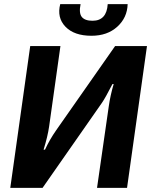

<svg xmlns="http://www.w3.org/2000/svg" viewBox="-20 -914 750 934"><path d="M504 -894H601Q599 -828 550.5 -784Q502 -740 425 -740Q341 -740 298.5 -784Q256 -828 273 -894H372Q363 -850 378 -831.5Q393 -813 430 -813Q499 -813 504 -894ZM598 0H452L509 -396Q517 -452 533 -505H527Q492 -437 476 -414L187 0H30L127 -690H274L219 -299Q212 -250 192 -186H199Q221 -234 253 -280L540 -690H695Z"/></svg>

Font: Exo 2.0
Style: Bold Italic
Weight: 700
Italic angle: -8°
Designer: Natanael Gama
Version: Version 1.001;PS 001.001;hotconv 1.0.70;makeotf.lib2.5.58329